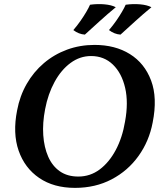

<svg xmlns="http://www.w3.org/2000/svg" viewBox="-20 -903 781 932"><path d="M344 9Q241 9 170.5 -39Q100 -87 70.5 -171.5Q41 -256 63 -367Q76 -437 109.5 -495.5Q143 -554 193 -596.5Q243 -639 305.5 -662Q368 -685 439 -685Q539 -685 610.5 -640.5Q682 -596 713.5 -512Q745 -428 721 -308Q704 -218 652.5 -146Q601 -74 522 -32.5Q443 9 344 9ZM360 -46Q418 -46 464 -80.5Q510 -115 542 -175Q574 -235 587 -313Q604 -405 587.5 -476.5Q571 -548 528 -589.5Q485 -631 422 -631Q368 -631 322.5 -597.5Q277 -564 245 -505.5Q213 -447 199 -373Q186 -306 190 -247Q194 -188 214 -142.5Q234 -97 270.5 -71.5Q307 -46 360 -46ZM565 -735Q535 -737 509 -757Q528 -779 544 -802Q560 -825 572 -845.5Q584 -866 590 -880Q626 -885 660 -882Q694 -879 715 -868Q675 -835 636.5 -800Q598 -765 565 -735ZM392 -735Q362 -737 336 -757Q355 -779 371 -802Q387 -825 399 -845.5Q411 -866 417 -880Q453 -885 487 -882Q521 -879 542 -868Q502 -835 463.5 -800Q425 -765 392 -735Z"/></svg>

Font: Vollkorn SemiBold
Style: Italic
Weight: 600
Italic angle: -11°
Designer: Friedrich Althausen
Foundry: Friedrich Althausen
Version: Version 5.000